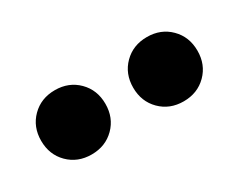

<svg xmlns="http://www.w3.org/2000/svg" viewBox="-38 -851 475 383"><g transform="rotate(-30 200.0 -660.0)"><path d="M94 -586Q62 -586 41 -607Q20 -628 20 -660Q20 -692 41 -713Q62 -734 94 -734Q126 -734 147 -713Q168 -692 168 -660Q168 -628 147 -607Q126 -586 94 -586ZM306 -586Q274 -586 253 -607Q232 -628 232 -660Q232 -692 253 -713Q274 -734 306 -734Q338 -734 359 -713Q380 -692 380 -660Q380 -628 359 -607Q338 -586 306 -586Z"/></g></svg>

Font: Golos Text SemiBold
Style: Regular
Weight: 600
Designer: A.Korolkova, Vitaly Kuzmin
Foundry: ParaType Ltd
Version: Version 2.004